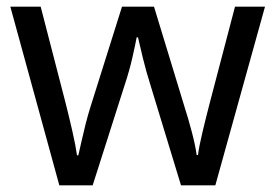

<svg xmlns="http://www.w3.org/2000/svg" viewBox="-20 -557 826 576"><path d="M431 -303Q418 -344 408.5 -383.5Q399 -423 394 -445H390Q386 -423 377 -383.5Q368 -344 354 -302L258 -1H158L11 -537H102L176 -251Q187 -208 197 -164Q207 -120 211 -91H215Q219 -108 224.5 -133Q230 -158 237 -185.5Q244 -213 251 -235L346 -537H442L534 -235Q545 -201 555.5 -161Q566 -121 570 -92H574Q577 -117 587.5 -161Q598 -205 610 -251L685 -537H775L626 -1H523Z"/></svg>

Font: Noto Sans Saurashtra
Style: Regular
Weight: 400
Designer: Monotype Design Team
Foundry: Monotype Imaging Inc.
Version: Version 2.001; ttfautohint (v1.8.4.7-5d5b)